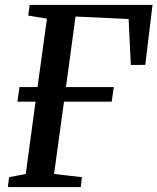

<svg xmlns="http://www.w3.org/2000/svg" viewBox="-20 -763 642 783"><path d="M12 0 17 -40.5 85 -53.5 125 -348.5H51L59.5 -408H133L171.5 -687L95 -699.5L101 -743H602L572.5 -498.5L513.5 -498L504.5 -685.5L288 -695.5L249 -408H444L435.5 -348.5H241L200.5 -53.5L314 -40.5L309.5 0Z"/></svg>

Font: Merriweather 24pt Medium
Style: Italic
Weight: 500
Italic angle: -7.8°
Version: Version 2.101